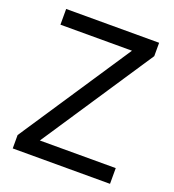

<svg xmlns="http://www.w3.org/2000/svg" viewBox="-130 -816 833 918"><g transform="rotate(20 286.0 -357.0)"><path d="M533 0V-80H147L523 -646V-714H50V-634H414L38 -68V0Z"/></g></svg>

Font: Noto Sans EgyptHiero
Style: Regular
Weight: 400
Designer: Monotype Design Team
Foundry: Monotype Imaging Inc.
Version: Version 2.002